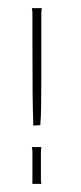

<svg xmlns="http://www.w3.org/2000/svg" viewBox="-20 -454 200 474"><path d="M62 -144V-145V-154Q61 -176 60.5 -226Q60 -276 60 -367V-423Q60 -425 59.5 -428Q59 -431 59 -433Q59 -434 58 -434H84Q83 -434 83 -433Q83 -431 82.5 -428Q82 -425 82 -423V-367V-260Q82 -216 81.5 -189.5Q81 -163 80 -154Q80 -145 79 -145ZM82 -1Q82 0 83 0H59L60 -1V-9V-80Q60 -82 59.5 -85Q59 -88 59 -90Q59 -91 58 -91H83Q82 -91 82 -90Q82 -88 81.5 -85Q81 -82 81 -80V-9Q81 -7 81.5 -5Q82 -3 82 -1Z"/></svg>

Font: Chathura Light
Style: Regular
Weight: 300
Designer: Appaji Ambarisha Darbha
Foundry: Aditya Fonts
Version: Version 1.001 2016